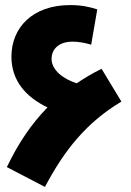

<svg xmlns="http://www.w3.org/2000/svg" viewBox="-20 -704 515 756"><path d="M458 -304 380 -433C345 -416 313 -397 282 -376C232 -392 183 -426 183 -473C183 -504 205 -540 266 -540C288 -540 313 -536 339 -528L363 -667C333 -677 300 -684 256 -684C108 -684 25 -595 25 -481C25 -386 82 -322 167 -281C104 -217 52 -140 7 -46L157 32C234 -114 321 -222 458 -304Z"/></svg>

Font: Noto Sans Arabic UI Extra
Style: Regular
Weight: 800
Designer: Nadine Chahine - Monotype Design Team
Foundry: Monotype Imaging Inc.
Version: Version 1.900